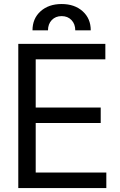

<svg xmlns="http://www.w3.org/2000/svg" viewBox="-20 -949 606 969"><path d="M72.3 0V-727.5H511.7V-649.4H160.2V-406.2H488.3V-328.1H160.2V-78.1H516.6V0ZM144 -795.9Q144 -855.5 184.8 -892.1Q225.6 -928.7 291 -928.7Q356.4 -928.7 397.2 -892.1Q438 -855.5 438 -795.9H359.9Q359.9 -827.6 340.8 -847.7Q321.8 -867.7 291 -867.7Q260.3 -867.7 241.2 -847.7Q222.2 -827.6 222.2 -795.9Z"/></svg>

Font: Inter Display
Style: Regular
Weight: 400
Designer: Rasmus Andersson
Foundry: rsms
Version: Version 4.000;git-37864ae